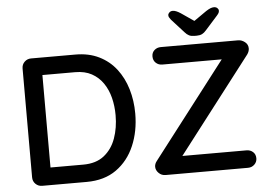

<svg xmlns="http://www.w3.org/2000/svg" viewBox="-58 -971 1479 1051"><g transform="rotate(-5 681.5 -446.0)"><path d="M376 -700Q449 -700 505 -672.5Q561 -645 598.5 -596.5Q636 -548 655 -484.5Q674 -421 674 -350Q674 -253 640 -173.5Q606 -94 540 -47Q474 0 376 0H132Q111 0 96 -14.5Q81 -29 81 -51V-649Q81 -671 96 -685.5Q111 -700 132 -700ZM366 -96Q437 -96 481 -131Q525 -166 545.5 -223.5Q566 -281 566 -350Q566 -401 554.5 -446.5Q543 -492 518.5 -527.5Q494 -563 456.5 -583.5Q419 -604 366 -604H177L186 -613V-86L180 -96ZM1270 -700Q1289 -700 1306.5 -686.5Q1324 -673 1324 -651Q1324 -635 1313 -619L906 -90L897 -96H1263Q1284 -96 1298.5 -83Q1313 -70 1313 -48Q1313 -28 1298.5 -14Q1284 0 1263 0H810Q788 0 772.5 -15.5Q757 -31 757 -50Q757 -66 769 -81L1176 -610L1184 -604H845Q824 -604 809.5 -617.5Q795 -631 795 -653Q795 -674 809.5 -687Q824 -700 845 -700ZM1024 -815 1110 -875Q1124 -884 1134 -888Q1144 -892 1153 -892Q1165 -892 1172 -885.5Q1179 -879 1179 -871Q1179 -865 1176.5 -859.5Q1174 -854 1166 -845L1099 -770Q1088 -757 1076 -751Q1064 -745 1047 -745H1033Q1016 -745 1004 -751Q992 -757 981 -770L913 -845Q906 -854 903.5 -859Q901 -864 901 -870Q901 -878 908.5 -885Q916 -892 927 -892Q944 -892 970 -875L1056 -816Z"/></g></svg>

Font: Quicksand SemiBold
Style: Regular
Weight: 600
Designer: Andrew Paglinawan
Foundry: Andrew Paglinawan
Version: Version 3.004